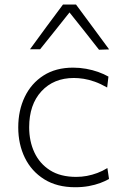

<svg xmlns="http://www.w3.org/2000/svg" viewBox="-20 -796 540 826"><path d="M303.5 9.5Q225 9.5 170.2 -24.8Q115.5 -59 87 -117.2Q58.5 -175.5 58.5 -248Q58.5 -321 86.5 -379.2Q114.5 -437.5 167.2 -471.2Q220 -505 294.5 -505Q323 -505 350.8 -500Q378.5 -495 403 -486.2Q427.5 -477.5 446.5 -466.5L441 -419.5Q413 -435.5 387.8 -444.5Q362.5 -453.5 340.2 -457Q318 -460.5 298 -460.5Q211 -460.5 158.2 -403.2Q105.5 -346 105.5 -248.5Q105.5 -188.5 128 -140.2Q150.5 -92 195.2 -63.5Q240 -35 308 -35Q331 -35 353.8 -39.2Q376.5 -43.5 398.8 -51.8Q421 -60 442 -73L449 -26Q433.5 -17 411.5 -8.8Q389.5 -0.5 362.2 4.5Q335 9.5 303.5 9.5ZM406 -582Q372 -625.5 338.8 -667.5Q305.5 -709.5 271 -752.5H287Q253 -709.5 219.8 -668Q186.5 -626.5 152.5 -584H109Q144 -632.5 179.8 -680.8Q215.5 -729 251 -776.5H307Q342.5 -729 378 -680.5Q413.5 -632 449.5 -583.5Z"/></svg>

Font: Commissioner Thin ExtraLight
Style: Regular
Weight: 250
Version: Version 1.000